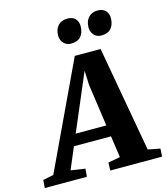

<svg xmlns="http://www.w3.org/2000/svg" viewBox="-217 -1087 1035 1193"><g transform="rotate(-15 301.0 -490.5)"><path d="M-78.5 0 -74.5 -51 -6.5 -65 314 -745H480L601 -66L679 -51L676 0H342.5L344.5 -51L422 -65L402 -204H163.5L104.5 -65L196.5 -51L192.5 0ZM194.5 -277H391.5L353 -547.5L349 -640.5L311.5 -552ZM312 -824.5Q283 -824.5 264.5 -844.8Q246 -865 246.5 -895.5Q247.5 -935 269.2 -958Q291 -981 328 -981Q363 -981 380.5 -961.5Q398 -942 397 -913Q396.5 -873 375.8 -848.8Q355 -824.5 312 -824.5ZM507 -824.5Q478 -824.5 459.8 -844.8Q441.5 -865 442 -895.5Q443 -935 464.8 -958Q486.5 -981 523 -981Q557 -981 574.8 -961.5Q592.5 -942 591.5 -913Q591 -873 570.2 -848.8Q549.5 -824.5 507 -824.5Z"/></g></svg>

Font: Merriweather 20pt Black
Style: Italic
Weight: 900
Italic angle: -7.8°
Version: Version 2.101